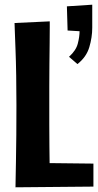

<svg xmlns="http://www.w3.org/2000/svg" viewBox="-20 -794 418 818"><path d="M46 4Q46 4 46.5 -26.5Q47 -57 48 -107.5Q49 -158 49.5 -220Q50 -282 50 -345Q50 -409 49 -471.5Q48 -534 46 -584.5Q44 -635 43 -665.5Q42 -696 42 -696L192 -703Q192 -703 192 -677.5Q192 -652 191.5 -610Q191 -568 190.5 -519.5Q190 -471 190 -424.5Q190 -378 190 -343Q190 -308 190 -263.5Q190 -219 190.5 -173Q191 -127 191.5 -88.5Q192 -50 192 -26.5Q192 -3 192 -3ZM46 4 114 -100 378 -97V1ZM310 -521 274 -552Q304 -579 311.5 -608.5Q319 -638 319 -661L268 -664L265 -767L373 -774Q373 -754 373 -739.5Q373 -725 373 -710.5Q373 -696 373 -676Q373 -635 360.5 -593Q348 -551 310 -521Z"/></svg>

Font: Truculenta Black
Style: Regular
Weight: 900
Version: Version 1.002